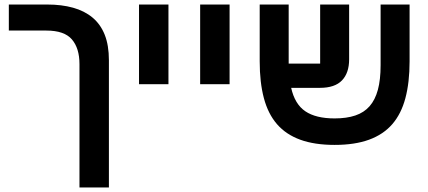

<svg xmlns="http://www.w3.org/2000/svg" viewBox="-20 -628 1892 848"><path d="M331 -345Q331 -415 297.5 -454Q264 -493 185 -493H19V-608H189Q252 -608 302.5 -594Q353 -580 388.5 -550.5Q424 -521 442.5 -474.5Q461 -428 461 -362V200H331Z M594 -608H724V-256H594Z M864 -608H994V-256H864Z M1458 12Q1369 12 1306 -11Q1243 -34 1203.5 -79.5Q1164 -125 1145.5 -194.5Q1127 -264 1127 -357V-608H1255V-347H1394V-608H1522V-366Q1522 -306 1490.5 -273Q1459 -240 1393 -240H1266Q1282 -168 1328.5 -136.5Q1375 -105 1458 -105Q1511 -105 1549.5 -118Q1588 -131 1612.5 -159Q1637 -187 1649 -231.5Q1661 -276 1661 -340V-608H1789V-357Q1789 -264 1770.5 -194.5Q1752 -125 1712.5 -79.5Q1673 -34 1610 -11Q1547 12 1458 12Z"/></svg>

Font: IBM Plex Sans Hebrew SmBld
Style: Regular
Weight: 600
Designer: Mike Abbink, Paul van der Laan, Pieter van Rosmalen, Yanek Iontef
Foundry: Bold Monday
Version: Version 1.3